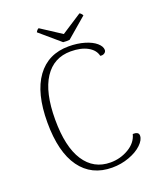

<svg xmlns="http://www.w3.org/2000/svg" viewBox="-156 -951 893 1062"><g transform="rotate(-20 290.5 -420.0)"><path d="M67 -345Q67 -518 133.5 -609.5Q200 -701 321 -701Q372 -701 414 -688.5Q456 -676 479.5 -655.5Q503 -635 503 -614Q503 -603 492.5 -596Q482 -589 468 -592Q460 -628 421 -649.5Q382 -671 322 -671Q222 -671 167.5 -588Q113 -505 113 -345Q113 -185 167.5 -101.5Q222 -18 321 -18Q379 -18 428 -47Q477 -76 489 -124Q504 -125 514 -120Q524 -115 524 -102Q524 -77 496 -50Q468 -23 420.5 -5.5Q373 12 320 12Q199 12 133 -79.5Q67 -171 67 -345ZM320 -732Q307 -732 301 -733L183 -834Q190 -848 200 -852L320 -774L440 -852Q445 -850 450 -844.5Q455 -839 457 -834L339 -733Q333 -732 320 -732Z"/></g></svg>

Font: Arima Madurai ExtraLight
Style: Regular
Weight: 275
Designer: Joana Correia and Natanael Gama
Foundry: NDISCOVER
Version: Version 1.019